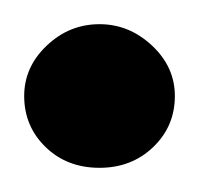

<svg xmlns="http://www.w3.org/2000/svg" viewBox="-37 -141 181 158"><path d="M44.9 -2.9Q18.1 -2.9 0.5 -20Q-17.1 -37.1 -17.1 -62Q-17.1 -85.9 1.5 -103.5Q20 -121.1 44.9 -121.1Q69.3 -121.1 88.1 -103.5Q106.9 -85.9 106.9 -62Q106.9 -37.1 89.1 -20Q71.3 -2.9 44.9 -2.9Z"/></svg>

Font: Barlow
Style: Regular
Weight: 400
Designer: Jeremy Tribby
Foundry: Jeremy Tribby
Version: Version 1.101